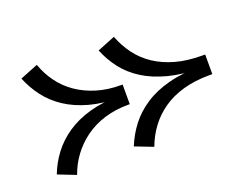

<svg xmlns="http://www.w3.org/2000/svg" viewBox="-89 -683 1128 883"><g transform="rotate(-20 475.0 -241.5)"><path d="M532 28 444 -6Q465 -58 498.5 -101.5Q532 -145 582 -178Q632 -211 700.5 -229Q769 -247 859 -247V-239Q769 -239 700 -257Q631 -275 581 -306.5Q531 -338 497.5 -381Q464 -424 443 -476L530 -511Q549 -462 579 -421.5Q609 -381 652.5 -352Q696 -323 753 -307Q810 -291 883 -291H897V-195H884Q812 -195 755 -179Q698 -163 654.5 -133Q611 -103 580.5 -62Q550 -21 532 28ZM154 28 67 -6Q86 -56 119 -100Q152 -144 200.5 -177Q249 -210 314 -228.5Q379 -247 461 -247V-239Q378 -239 313 -257Q248 -275 199.5 -307Q151 -339 118 -382.5Q85 -426 65 -476L153 -511Q170 -463 199.5 -422.5Q229 -382 271 -353Q313 -324 366.5 -307.5Q420 -291 485 -291H493V-195H486Q422 -195 368.5 -178.5Q315 -162 273 -131.5Q231 -101 201 -60.5Q171 -20 154 28Z"/></g></svg>

Font: BioRhyme SemiExpanded Medium
Style: Regular
Weight: 500
Width: 6
Designer: Aoife Mooney
Foundry: Aoife Mooney Type
Version: Version 1.600;gftools[0.9.33]